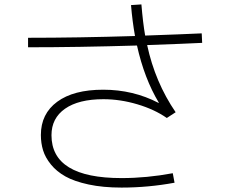

<svg xmlns="http://www.w3.org/2000/svg" viewBox="-20 -814 1040 869"><path d="M591 -651Q579 -718 573 -791L620 -794Q627 -710 637 -653Q809 -659 893 -663L895 -620Q816 -616 646 -610Q682 -442 775 -306L735 -280Q679 -319 601.5 -342Q524 -365 448 -365Q336 -365 274.5 -322Q213 -279 213 -202Q213 -8 530 -8Q644 -8 762 -30L770 13Q651 35 530 35Q446 35 381 21Q316 7 276 -15.5Q236 -38 210.5 -69.5Q185 -101 175 -133.5Q165 -166 165 -203Q165 -299 239 -353.5Q313 -408 447 -408Q583 -408 698 -348L699 -349Q633 -459 600 -608Q334 -600 107 -600V-643Q330 -643 591 -651Z"/></svg>

Font: Mplus 1p Light
Style: Regular
Weight: 300
Version: Version 1.061